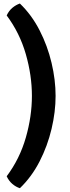

<svg xmlns="http://www.w3.org/2000/svg" viewBox="-20 -804 388 1062"><path d="M156.5 -273.5Q156.5 -387 122.8 -504.5Q89 -622 17 -718.5Q29 -744.5 48.5 -760.8Q68 -777 90 -784.5Q155 -722 199 -636.2Q243 -550.5 265.2 -456.2Q287.5 -362 287.5 -273.5Q287.5 -185.5 265.2 -91.2Q243 3 199 88.8Q155 174.5 90 237Q68 230 48.5 213.5Q29 197 17 171Q89 75 122.8 -42.8Q156.5 -160.5 156.5 -273.5Z"/></svg>

Font: Signika Negative SemiBold
Style: Regular
Weight: 600
Designer: Anna Giedryś
Foundry: Anna Giedryś
Version: Version 2.000; ttfautohint (v1.8.3) -l 8 -r 50 -G 200 -x 9 -